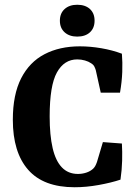

<svg xmlns="http://www.w3.org/2000/svg" viewBox="-20 -778 571 808"><path d="M294 10Q163 10 98.5 -63.5Q34 -137 34 -274Q34 -380 69 -448.5Q104 -517 167.5 -550Q231 -583 316 -583Q360 -583 406.5 -575Q453 -567 493 -552Q496 -516 494.5 -475Q493 -434 485 -388H404L383 -483Q381 -490 377 -498Q373 -506 363 -512Q353 -519 337.5 -523.5Q322 -528 305 -528Q250 -528 219.5 -473Q189 -418 189 -288Q189 -209 201.5 -155Q214 -101 240.5 -73.5Q267 -46 308 -46Q326 -46 343 -51.5Q360 -57 372 -68Q377 -73 380.5 -79Q384 -85 388 -96L413 -180L493 -174Q495 -140 494 -101.5Q493 -63 487 -22Q448 -9 395.5 0.5Q343 10 294 10ZM378 -691Q378 -660 358.5 -642Q339 -624 305 -624Q272 -624 252 -642Q232 -660 232 -691Q232 -722 252 -740Q272 -758 305 -758Q339 -758 358.5 -740Q378 -722 378 -691Z"/></svg>

Font: Rasa
Style: Regular
Weight: 400
Designer: Anna Giedrys (Yrsa+Rasa design), David Brezina (Yrsa art-direction, Rasa art-direction, design)
Foundry: Rosetta Type Foundry
Version: Version 2.004